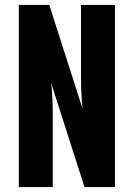

<svg xmlns="http://www.w3.org/2000/svg" viewBox="-20 -755 540 775"><path d="M56 0V-735H179L313 -317Q310 -348 308.5 -379Q307 -410 307 -441V-735H444V0H321L187 -418Q190 -387 191.5 -356Q193 -325 193 -294V0Z"/></svg>

Font: Iosevka Term Curly Heavy
Style: Regular
Weight: 900
Designer: Belleve Invis
Foundry: Belleve Invis
Version: Version 32.3.0